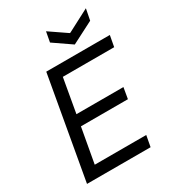

<svg xmlns="http://www.w3.org/2000/svg" viewBox="-214 -1026 1031 1143"><g transform="rotate(-30 301.5 -454.5)"><path d="M42 0 166 -700H603L589 -624H236L195 -391H518L505 -315H182L139 -76H493L479 0ZM394 -755 272 -839 285 -909 402 -829H406L559 -909L544 -832Z"/></g></svg>

Font: DM Mono
Style: Italic
Weight: 400
Italic angle: -10°
Designer: Colophon Foundry
Foundry: Colophon Foundry
Version: Version 1.000; ttfautohint (v1.8.2.53-6de2)